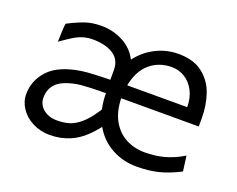

<svg xmlns="http://www.w3.org/2000/svg" viewBox="-89 -663 1025 830"><g transform="rotate(20 423.5 -248.0)"><path d="M599.6 12.2Q538.1 12.2 485.8 -16.1Q433.6 -44.4 402.8 -98.1Q390.1 -84 380.9 -72.3Q339.8 -26.4 295.4 -7.1Q251 12.2 201.2 12.2Q157.2 12.2 121.6 -6.1Q85.9 -24.4 65.7 -54.7Q45.4 -85 45.4 -119.6Q45.4 -182.6 90.1 -230.7Q134.8 -278.8 234.4 -294.4Q256.8 -297.9 300.8 -299.8Q344.7 -301.8 366.2 -301.8V-346.7Q366.2 -394 330.3 -417Q294.4 -439.9 235.8 -439.9Q210.9 -439.9 190.4 -433.3Q169.9 -426.8 150.6 -415Q131.3 -403.3 96.7 -378.9Q98.1 -447.3 101.6 -463.4Q143.1 -484.9 175.8 -496.3Q208.5 -507.8 251.5 -507.8Q304.2 -507.8 350.1 -484.1Q396 -460.4 419.9 -414.1Q453.6 -458.5 502.2 -483.2Q550.8 -507.8 606 -507.8Q675.3 -507.8 717.3 -475.1Q759.3 -442.4 776.9 -391.4Q794.4 -340.3 794.4 -281.2V-242.7H437.5Q439 -182.6 462.4 -140.9Q485.8 -99.1 524.9 -78.4Q564 -57.6 611.8 -57.6Q660.2 -57.6 702.1 -68.8Q744.1 -80.1 787.6 -106.4L796.9 -36.6Q745.1 -9.8 700.4 1.2Q655.8 12.2 599.6 12.2ZM231 -233.4Q169.9 -221.2 145.3 -195.6Q120.6 -169.9 120.6 -130.4Q120.6 -109.9 131.8 -93.3Q143.1 -76.7 163.1 -67.1Q183.1 -57.6 208.5 -57.6Q239.3 -57.6 264.2 -64.9Q289.1 -72.3 315.2 -94.2Q341.3 -116.2 369.1 -158.2Q373.5 -163.1 375.5 -169.9Q367.7 -207 368.2 -240.7Q341.8 -241.2 297.6 -239.5Q253.4 -237.8 231 -233.4ZM598.6 -444.3Q539.1 -444.3 497.6 -408.7Q456.1 -373 442.9 -304.2H718.8Q718.8 -347.2 702.1 -378.9Q685.5 -410.6 658 -427.5Q630.4 -444.3 598.6 -444.3Z"/></g></svg>

Font: Lesson One Light
Style: Regular
Weight: 300
Designer: But Ko, Victor Gaultney, Annie Olsen, Julie Remington, Don Collingsworth, Eric Hays, Becca Hirsbrunner
Version: Version 1.100